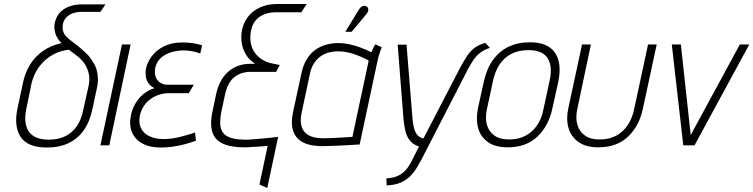

<svg xmlns="http://www.w3.org/2000/svg" viewBox="-20 -722 3743 954"><path d="M382 -663H479L504 -700H392Q361 -701 332 -692.5Q303 -684 282 -664Q261 -644 253 -612Q247 -591 253 -564Q259 -537 278 -516L286 -508Q232 -496 192.5 -468Q153 -440 128.5 -399.5Q104 -359 94 -310L67 -184Q48 -93 83 -41Q118 11 213 11Q275 11 321 -11Q367 -33 397 -76Q427 -119 440 -184L461 -282Q467 -307 466.5 -330.5Q466 -354 460 -375.5Q454 -397 441 -415Q429 -437 411.5 -454Q394 -471 375.5 -486.5Q357 -502 336 -517Q323 -527 311 -538.5Q299 -550 294 -566Q289 -582 293 -605Q298 -625 312 -638Q326 -651 344.5 -657Q363 -663 382 -663ZM420 -294 394 -178Q385 -130 363 -97Q341 -64 306 -46Q271 -28 221 -28Q174 -28 146 -46.5Q118 -65 109.5 -99Q101 -133 110 -177L137 -309Q143 -334 156.5 -361Q170 -388 193 -412Q216 -436 248 -453Q280 -470 322 -475L363 -444Q386 -427 401 -404Q416 -381 421.5 -353.5Q427 -326 420 -294Z M479 0H523L629 -501H586Z M975 -456 984 -497Q958 -505 934 -508Q910 -511 886 -511Q833 -511 795 -492Q757 -473 734.5 -443Q712 -413 705 -381Q702 -362 704.5 -342.5Q707 -323 718 -308Q729 -293 748 -284Q700 -269 669.5 -231.5Q639 -194 630 -147Q621 -101 636 -65Q651 -29 687.5 -9Q724 11 779 11Q809 11 840 6.5Q871 2 900.5 -6Q930 -14 954 -23L949 -64Q937 -59 919.5 -54Q902 -49 881.5 -43.5Q861 -38 838.5 -34.5Q816 -31 794 -31Q750 -31 720.5 -46Q691 -61 679.5 -87.5Q668 -114 675 -147Q681 -175 695.5 -196.5Q710 -218 730 -231.5Q750 -245 773 -252Q796 -259 817 -259H918L943 -301H814Q790 -301 774 -312.5Q758 -324 752.5 -343Q747 -362 751 -383Q756 -408 771 -425.5Q786 -443 809 -454Q832 -465 861 -469Q877 -472 895.5 -471.5Q914 -471 934.5 -467.5Q955 -464 975 -456Z M1477 -661 1504 -702H1355Q1309 -702 1272.5 -685.5Q1236 -669 1212 -638.5Q1188 -608 1181 -564Q1177 -540 1181 -510Q1185 -480 1201.5 -452Q1218 -424 1248 -405H1225Q1190 -405 1162 -394.5Q1134 -384 1112 -364Q1090 -344 1075.5 -316Q1061 -288 1054 -255L1036 -169Q1025 -118 1031 -82.5Q1037 -47 1059.5 -26.5Q1082 -6 1119 2.5Q1156 11 1207 10Q1219 9 1236 8Q1253 7 1272 6Q1291 5 1310 3L1269 195L1308 212L1362 -42Q1348 -40 1328 -38Q1308 -36 1286.5 -34Q1265 -32 1246 -30.5Q1227 -29 1213 -28Q1159 -27 1129 -36.5Q1099 -46 1086.5 -65Q1074 -84 1074 -111.5Q1074 -139 1081 -172L1098 -252Q1105 -284 1117 -305.5Q1129 -327 1146 -340Q1163 -353 1183 -359Q1203 -365 1225 -365H1352L1370 -399L1331 -407Q1306 -412 1284.5 -425Q1263 -438 1248 -457.5Q1233 -477 1227 -503.5Q1221 -530 1226 -562Q1234 -613 1268 -637Q1302 -661 1350 -661Z M1877 -487 1845 -502Q1839 -493 1833 -479.5Q1827 -466 1825 -462Q1800 -475 1772 -485.5Q1744 -496 1716 -502Q1688 -508 1660 -508Q1631 -508 1602.5 -500.5Q1574 -493 1549 -476Q1524 -459 1505 -429Q1486 -399 1477 -354L1436 -165Q1426 -118 1433 -85Q1440 -52 1461 -32Q1482 -12 1515 -3.5Q1548 5 1589 4Q1605 4 1628 3Q1651 2 1675.5 1Q1700 0 1720.5 -1.5Q1741 -3 1754.5 -3.5Q1768 -4 1767 -4L1854 -411Q1860 -441 1867.5 -462Q1875 -483 1877 -487ZM1479 -163 1519 -351Q1526 -387 1541.5 -409.5Q1557 -432 1576.5 -444.5Q1596 -457 1617 -462Q1638 -467 1658 -467Q1677 -467 1695.5 -464Q1714 -461 1732 -455.5Q1750 -450 1770 -441.5Q1790 -433 1812 -421L1731 -42Q1731 -42 1718 -41Q1705 -40 1683.5 -39Q1662 -38 1636.5 -36.5Q1611 -35 1584 -35Q1540 -35 1513.5 -50Q1487 -65 1478.5 -93.5Q1470 -122 1479 -163ZM1799 -650Q1806 -658 1808.5 -665Q1811 -672 1809.5 -679Q1808 -686 1802 -690Q1795 -694 1787.5 -693Q1780 -692 1774 -687Q1768 -682 1763 -674L1696 -564H1727Z M2414 -484 2392 -509Q2362 -501 2340.5 -486Q2319 -471 2302.5 -446.5Q2286 -422 2267 -387L2084 -34Q2071 -37 2061.5 -44Q2052 -51 2045.5 -63Q2039 -75 2035 -94.5Q2031 -114 2029 -140L2000 -500H1956L1985 -129Q1988 -96 1995 -68.5Q2002 -41 2018 -22Q2034 -3 2062 6L2025 79Q2017 95 2006.5 110Q1996 125 1981 137Q1966 149 1946 156Q1926 163 1900 164L1901 199Q1943 198 1972.5 184.5Q2002 171 2021.5 150Q2041 129 2053.5 107Q2066 85 2075 69L2305 -378Q2318 -402 2331 -422Q2344 -442 2363.5 -458Q2383 -474 2414 -484Z M2725 -185 2754 -316Q2773 -408 2737.5 -460Q2702 -512 2613 -512Q2553 -512 2506.5 -489.5Q2460 -467 2429 -423.5Q2398 -380 2384 -316L2355 -185Q2344 -131 2355.5 -87Q2367 -43 2403.5 -16.5Q2440 10 2503 10Q2595 10 2651 -44Q2707 -98 2725 -185ZM2710 -317 2680 -178Q2672 -134 2649.5 -100.5Q2627 -67 2592 -48Q2557 -29 2509 -29Q2464 -29 2436.5 -48.5Q2409 -68 2399.5 -101.5Q2390 -135 2399 -178L2429 -317Q2439 -367 2462.5 -402Q2486 -437 2522 -455Q2558 -473 2606 -473Q2652 -473 2678.5 -455.5Q2705 -438 2713.5 -403.5Q2722 -369 2710 -317Z M3175 -185 3243 -501H3200L3131 -180Q3122 -136 3100 -102Q3078 -68 3043 -48.5Q3008 -29 2959 -29Q2914 -29 2886.5 -48.5Q2859 -68 2849 -101.5Q2839 -135 2848 -178L2916 -501H2872L2804 -185Q2792 -131 2804.5 -87Q2817 -43 2854 -16.5Q2891 10 2953 10Q3045 10 3101 -43.5Q3157 -97 3175 -185Z M3318 -501 3375 0H3431L3703 -501H3656L3412 -51L3363 -501Z"/></svg>

Font: Advent Pro Light
Style: Italic
Weight: 300
Italic angle: -12°
Version: Version 3.000